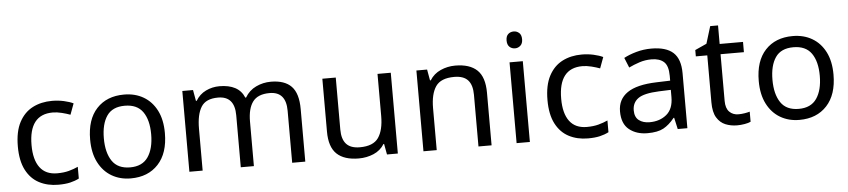

<svg xmlns="http://www.w3.org/2000/svg" viewBox="-44 -998 5608 1269"><g transform="rotate(-5 2760.5 -363.5)"><path d="M300 10Q229 10 173.5 -19Q118 -48 86.5 -109Q55 -170 55 -265Q55 -364 88 -426Q121 -488 177.5 -517Q234 -546 306 -546Q347 -546 385 -537.5Q423 -529 447 -517L420 -444Q396 -453 364 -461Q332 -469 304 -469Q146 -469 146 -266Q146 -169 184.5 -117.5Q223 -66 299 -66Q343 -66 376.5 -75Q410 -84 438 -97V-19Q411 -5 378.5 2.5Q346 10 300 10Z M1031 -269Q1031 -136 963.5 -63Q896 10 781 10Q710 10 654.5 -22.5Q599 -55 567 -117.5Q535 -180 535 -269Q535 -402 602 -474Q669 -546 784 -546Q857 -546 912.5 -513.5Q968 -481 999.5 -419.5Q1031 -358 1031 -269ZM626 -269Q626 -174 663.5 -118.5Q701 -63 783 -63Q864 -63 902 -118.5Q940 -174 940 -269Q940 -364 902 -418Q864 -472 782 -472Q700 -472 663 -418Q626 -364 626 -269Z M1758 -546Q1849 -546 1894 -499.5Q1939 -453 1939 -349V0H1852V-345Q1852 -472 1743 -472Q1665 -472 1631.5 -427Q1598 -382 1598 -296V0H1511V-345Q1511 -472 1401 -472Q1320 -472 1289 -422Q1258 -372 1258 -278V0H1170V-536H1241L1254 -463H1259Q1284 -505 1326.5 -525.5Q1369 -546 1417 -546Q1479 -546 1520.5 -524Q1562 -502 1581 -456H1586Q1613 -502 1659.5 -524Q1706 -546 1758 -546Z M2553 -536V0H2481L2468 -71H2464Q2438 -29 2392 -9.5Q2346 10 2294 10Q2197 10 2148 -36.5Q2099 -83 2099 -185V-536H2188V-191Q2188 -127 2217 -95Q2246 -63 2307 -63Q2396 -63 2430.5 -113Q2465 -163 2465 -257V-536Z M2981 -546Q3077 -546 3126 -499.5Q3175 -453 3175 -349V0H3088V-343Q3088 -408 3059 -440Q3030 -472 2968 -472Q2879 -472 2845 -422Q2811 -372 2811 -278V0H2723V-536H2794L2807 -463H2812Q2838 -505 2884 -525.5Q2930 -546 2981 -546Z M3429 -536V0H3341V-536ZM3386 -737Q3406 -737 3421.5 -723.5Q3437 -710 3437 -681Q3437 -653 3421.5 -639Q3406 -625 3386 -625Q3364 -625 3349 -639Q3334 -653 3334 -681Q3334 -710 3349 -723.5Q3364 -737 3386 -737Z M3814 10Q3743 10 3687.5 -19Q3632 -48 3600.5 -109Q3569 -170 3569 -265Q3569 -364 3602 -426Q3635 -488 3691.5 -517Q3748 -546 3820 -546Q3861 -546 3899 -537.5Q3937 -529 3961 -517L3934 -444Q3910 -453 3878 -461Q3846 -469 3818 -469Q3660 -469 3660 -266Q3660 -169 3698.5 -117.5Q3737 -66 3813 -66Q3857 -66 3890.5 -75Q3924 -84 3952 -97V-19Q3925 -5 3892.5 2.5Q3860 10 3814 10Z M4282 -545Q4380 -545 4427 -502Q4474 -459 4474 -365V0H4410L4393 -76H4389Q4354 -32 4315.5 -11Q4277 10 4209 10Q4136 10 4088 -28.5Q4040 -67 4040 -149Q4040 -229 4103 -272.5Q4166 -316 4297 -320L4388 -323V-355Q4388 -422 4359 -448Q4330 -474 4277 -474Q4235 -474 4197 -461.5Q4159 -449 4126 -433L4099 -499Q4134 -518 4182 -531.5Q4230 -545 4282 -545ZM4308 -259Q4208 -255 4169.5 -227Q4131 -199 4131 -148Q4131 -103 4158.5 -82Q4186 -61 4229 -61Q4297 -61 4342 -98.5Q4387 -136 4387 -214V-262Z M4819 -62Q4839 -62 4860 -65.5Q4881 -69 4894 -73V-6Q4880 1 4854 5.5Q4828 10 4804 10Q4762 10 4726.5 -4.5Q4691 -19 4669 -55Q4647 -91 4647 -156V-468H4571V-510L4648 -545L4683 -659H4735V-536H4890V-468H4735V-158Q4735 -109 4758.5 -85.5Q4782 -62 4819 -62Z M5467 -269Q5467 -136 5399.5 -63Q5332 10 5217 10Q5146 10 5090.5 -22.5Q5035 -55 5003 -117.5Q4971 -180 4971 -269Q4971 -402 5038 -474Q5105 -546 5220 -546Q5293 -546 5348.5 -513.5Q5404 -481 5435.5 -419.5Q5467 -358 5467 -269ZM5062 -269Q5062 -174 5099.5 -118.5Q5137 -63 5219 -63Q5300 -63 5338 -118.5Q5376 -174 5376 -269Q5376 -364 5338 -418Q5300 -472 5218 -472Q5136 -472 5099 -418Q5062 -364 5062 -269Z"/></g></svg>

Font: Noto Sans Vithkuqi
Style: Regular
Weight: 400
Version: Version 1.001